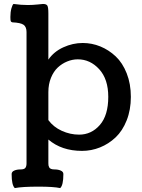

<svg xmlns="http://www.w3.org/2000/svg" viewBox="-20 -753 719 975"><path d="M225.6 -44.4V75.7Q225.6 83 226.3 87.2Q227.1 91.3 229.7 96.7Q232.4 102.1 239.3 104.7Q246.1 107.4 256.8 107.4Q275.4 107.4 288.6 113.3Q301.8 119.1 301.8 130.9Q301.8 188 285.6 202.1Q252.9 194.8 175.3 194.8Q91.8 194.8 55.2 202.1Q39.1 187.5 39.1 130.9Q39.1 119.1 52.2 113.3Q65.4 107.4 84 107.4Q103 107.4 108.9 99.4Q114.7 91.3 114.7 76.7V-590.3Q114.7 -616.2 99.9 -627Q85 -637.7 42.5 -639.6Q36.1 -641.1 34.4 -646Q32.7 -650.9 32.7 -667Q32.7 -691.9 38.1 -710.9Q43.5 -730 48.8 -732.9Q86.4 -727.5 121.6 -727.5Q145 -727.5 170.9 -730.2Q196.8 -732.9 198.2 -732.9Q215.3 -732.9 220.5 -724.4Q225.6 -715.8 225.6 -685.1V-450.2Q253.4 -490.7 301.5 -512.7Q349.6 -534.7 399.9 -534.7Q446.8 -534.7 489.7 -517.1Q532.7 -499.5 567.6 -466.6Q602.5 -433.6 623.5 -380.4Q644.5 -327.1 644.5 -261.2Q644.5 -195.3 623.3 -141.8Q602.1 -88.4 566.9 -55.2Q531.7 -22 487.8 -4.4Q443.8 13.2 396.5 13.2Q293 13.2 225.6 -44.4ZM225.6 -285.2V-143.1Q251.5 -107.9 293.9 -88.6Q336.4 -69.3 381.8 -69.3Q444.3 -69.3 487.1 -118.4Q529.8 -167.5 529.8 -261.2Q529.8 -351.1 483.9 -401.4Q438 -451.7 375 -451.7Q347.7 -451.7 321.3 -440.9Q294.9 -430.2 273.4 -410.2Q252 -390.1 238.8 -357.7Q225.6 -325.2 225.6 -285.2Z"/></svg>

Font: Coustard
Style: Regular
Weight: 400
Foundry: vernon adams
Version: Version 1.001